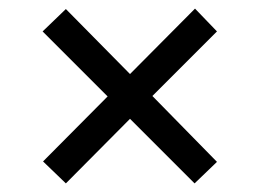

<svg xmlns="http://www.w3.org/2000/svg" viewBox="-20 -582 605 446"><path d="M133 -156 80 -207 230 -358 79 -509 133 -561 282 -410 433 -562 484 -509 334 -359 484 -206 432 -156 282 -306Z"/></svg>

Font: Noto Serif Hentaigana EL
Style: Regular
Weight: 400
Designer: Kazuhiro Yamada
Foundry: nipponia
Version: Version 1.000